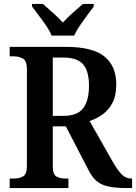

<svg xmlns="http://www.w3.org/2000/svg" viewBox="-20 -951 688 971"><path d="M29 0V-48H51Q76 -48 96 -58.5Q116 -69 116 -111V-602Q116 -644 95.5 -655Q75 -666 51 -666H29V-714H313Q448 -714 508 -665.5Q568 -617 568 -524Q568 -468 549 -431.5Q530 -395 499 -372.5Q468 -350 433 -339L552 -130Q576 -88 596.5 -68Q617 -48 644 -48H648V0H623Q569 0 532.5 -7Q496 -14 471.5 -33Q447 -52 428 -90L313 -312H247V-111Q247 -69 265 -58.5Q283 -48 310 -48H326V0ZM300 -365Q371 -365 400.5 -403.5Q430 -442 430 -517Q430 -593 399.5 -626.5Q369 -660 301 -660H247V-365ZM241 -771Q232 -794 214 -820.5Q196 -847 176 -873Q156 -899 142 -918V-931H197Q219 -912 248 -886Q277 -860 298 -837Q319 -860 348 -886Q377 -912 399 -931H454V-918Q440 -899 420.5 -873Q401 -847 383 -820.5Q365 -794 355 -771Z"/></svg>

Font: Noto Serif Lao SemiCondensed SemiBold
Style: Regular
Weight: 600
Width: 4
Designer: Monotype Design Team
Foundry: Monotype Imaging Inc.
Version: Version 2.003; ttfautohint (v1.8.4.7-5d5b)